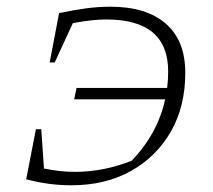

<svg xmlns="http://www.w3.org/2000/svg" viewBox="-20 -546 635 572"><path d="M193 6Q124 6 58 -12L87 -161H103L111 -44Q158 -34 204 -34Q288 -34 372 -67Q410 -106 435.5 -152.5Q461 -199 472 -250H201L208 -284H478Q481 -309 481 -333Q481 -488 297 -488Q254 -488 197 -477L143 -360H128L156 -507Q199 -516 235.5 -521Q272 -526 309 -526Q416 -526 474 -475.5Q532 -425 532 -329Q532 -229 489 -154Q446 -79 370 -36.5Q294 6 193 6Z"/></svg>

Font: Piazzolla SC ExtraLight
Style: Italic
Weight: 200
Italic angle: -11.3°
Designer: Juan Pablo del Peral
Foundry: Huerta Tipografica
Version: Version 1.330